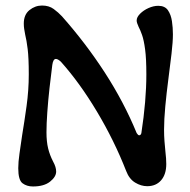

<svg xmlns="http://www.w3.org/2000/svg" viewBox="-20 -664 688 694"><path d="M99 10Q77 10 61.5 -1.5Q46 -13 46 -56Q46 -78 50.5 -109.5Q55 -141 60 -175Q68 -223 76 -280.5Q84 -338 84 -395Q84 -455 80 -487Q76 -519 71 -539Q69 -550 67.5 -559Q66 -568 66 -579Q66 -611 86.5 -627.5Q107 -644 132 -644Q157 -644 174 -631.5Q191 -619 204 -605Q290 -508 359 -401.5Q428 -295 474 -183Q479 -175 483 -175Q489 -175 491 -183Q509 -300 509 -395Q509 -452 504.5 -485.5Q500 -519 493.5 -537.5Q487 -556 481 -567Q478 -574 476 -579.5Q474 -585 474 -590Q474 -602 486.5 -614.5Q499 -627 517 -635Q535 -643 552 -643Q576 -643 587 -627Q598 -611 601.5 -587.5Q605 -564 605 -540Q605 -513 600 -470Q595 -427 588.5 -377.5Q582 -328 577.5 -280Q573 -232 573 -195Q573 -174 574.5 -154Q576 -134 578 -115Q581 -90 581 -71Q581 -34 562.5 -12.5Q544 9 512 9Q490 9 468.5 -4Q447 -17 436 -46Q393 -156 330.5 -260.5Q268 -365 200 -441Q189 -451 182 -451Q172 -451 169 -429Q164 -391 159 -346Q154 -301 151 -258.5Q148 -216 148 -186Q148 -152 154 -127.5Q160 -103 172 -80Q183 -60 183 -44Q183 -25 161 -7.5Q139 10 99 10Z"/></svg>

Font: Akaya Kanadaka
Style: Regular
Weight: 400
Designer: Vaishnavi Murthy Yerkadithaya, Juan Luis Blanco Aristondo
Version: Version 1.002; ttfautohint (v1.8.3)